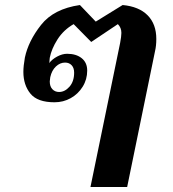

<svg xmlns="http://www.w3.org/2000/svg" viewBox="-20 -584 688 764"><path d="M458 -413Q463 -440 463 -453Q463 -474 449 -488L343 -417L273 -488Q233 -465 209 -427.5Q185 -390 178 -354Q177 -349 177 -343Q177 -337 176 -333Q187 -348 207.5 -359Q228 -370 247 -370Q283 -370 305 -352.5Q327 -335 327 -303Q327 -268 309 -239Q291 -210 261.5 -193.5Q232 -177 197 -177Q129 -177 101 -211.5Q73 -246 73 -298Q73 -321 79 -355Q93 -421 143.5 -485Q194 -549 298 -564L361 -498L468 -564Q533 -558 567.5 -523Q602 -488 602 -429Q602 -402 597 -381L486 160H340ZM275 -295Q275 -314 265 -324.5Q255 -335 239 -335Q219 -335 202.5 -319.5Q186 -304 180 -277Q178 -265 178 -260Q178 -240 188.5 -229Q199 -218 215 -218Q238 -218 256.5 -239Q275 -260 275 -295Z"/></svg>

Font: Trirong
Style: Bold Italic
Weight: 700
Italic angle: -12°
Designer: Katatrad Team
Foundry: CadsonDemak
Version: Version 1.001